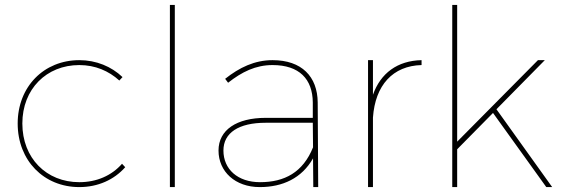

<svg xmlns="http://www.w3.org/2000/svg" viewBox="-20 -762 2285 782"><path d="M466 -434 479 -448C434 -491 372 -517 303 -517C159 -517 52 -409 52 -259C52 -108 159 0 303 0C379 0 445 -30 490 -81L477 -95C435 -47 374 -20 303 -20C169 -20 71 -118 71 -259C71 -399 169 -497 303 -497C368 -497 423 -473 466 -434Z M672 -742V0H692V-742Z M1276 0 1274 -345C1273 -450 1209 -517 1090 -517C1017 -517 955 -487 897 -441L909 -425C965 -469 1021 -497 1090 -497C1199 -497 1253 -440 1254 -345V-282H1062C944 -282 870 -233 870 -149C870 -63 938 0 1038 0C1131 0 1209 -36 1255 -117L1256 0ZM1039 -20C948 -20 890 -73 890 -149C890 -221 952 -262 1062 -262H1254L1255 -162C1214 -60 1139 -20 1039 -20Z M1499 -376V-517H1479V0H1499V-283C1508 -415 1580 -494 1697 -497V-517C1599 -515 1530 -464 1499 -376Z M2205 0H2229L2002 -317L2199 -517H2171L1842 -185V-742H1822V0H1842V-154L1988 -302Z"/></svg>

Font: Montserrat Thin
Style: Regular
Weight: 250
Designer: Julieta Ulanovsky
Foundry: Julieta Ulanovsky
Version: Version 4.000